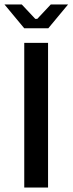

<svg xmlns="http://www.w3.org/2000/svg" viewBox="-31 -840 323 855"><path d="M183 -5V-649H77V-5ZM135 -756H126L66 -820H-11L77 -714H184L272 -820H195Z"/></svg>

Font: Falling Sky
Style: Light
Weight: 400
Designer: Paul D. Hunt
Foundry: Adobe Systems Incorporated
Version: Version 1.02